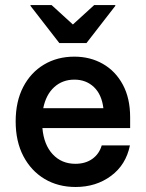

<svg xmlns="http://www.w3.org/2000/svg" viewBox="-20 -736 582 766"><path d="M281.7 10Q211.7 10 157.9 -22.1Q104.2 -54.2 73.3 -112.9Q42.5 -171.7 42.5 -251.7Q42.5 -330.8 72.5 -388.8Q102.5 -446.7 155.4 -478.3Q208.3 -510 276.7 -510Q340 -510 390.4 -481.2Q440.8 -452.5 470 -398.3Q499.2 -344.2 499.2 -268.3V-225H149.2Q155 -158.3 190.4 -120.4Q225.8 -82.5 280.8 -82.5Q320.8 -82.5 348.3 -102.1Q375.8 -121.7 385.8 -155.8H498.3Q482.5 -78.3 422.9 -34.2Q363.3 10 281.7 10ZM152.5 -304.2H392.5Q385.8 -359.2 354.6 -388.8Q323.3 -418.3 276.7 -418.3Q229.2 -418.3 196.2 -388.3Q163.3 -358.3 152.5 -304.2ZM216.7 -564.2 101.7 -712.5V-715.8H185.8L270.8 -638.3L355.8 -715.8H440V-712.5L325 -564.2Z"/></svg>

Font: Funnel Sans Medium
Style: Regular
Weight: 500
Version: Version 1.000; Beta; Release 5; Build 24; ttfautohint (v1.8.